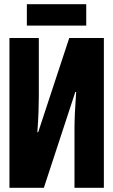

<svg xmlns="http://www.w3.org/2000/svg" viewBox="-20 -895 540 915"><path d="M25 0V-714H165V-434Q165 -402 163.5 -360.5Q162 -319 158 -265H162L310 -714H475V0H335V-284Q335 -315 337 -358.5Q339 -402 343 -457H339L189 0ZM108 -773V-875H391V-773Z"/></svg>

Font: Noto Sans Mono ExtraCondensed Black
Style: Regular
Weight: 900
Width: 2
Designer: Monotype Design Team
Foundry: Monotype Imaging Inc.
Version: Version 2.014